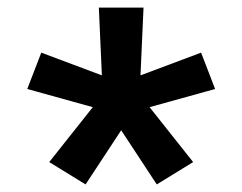

<svg xmlns="http://www.w3.org/2000/svg" viewBox="-20 -783 640 507"><path d="M206 -296 110 -355 225 -500 52 -548 89 -644 249 -584 241 -763H359L351 -584L511 -644L548 -548L375 -500L490 -355L394 -296L300 -439Z"/></svg>

Font: Zed Sans Extended
Style: Bold
Weight: 700
Width: 7
Designer: Belleve Invis
Foundry: Belleve Invis
Version: Version 1.0.0; ttfautohint (v1.8.4)